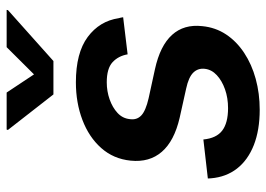

<svg xmlns="http://www.w3.org/2000/svg" viewBox="-134 -672 816 589"><g transform="rotate(-90 274.5 -377.0)"><path d="M232.9 11.2Q170.4 11.2 124.5 -6.8Q78.6 -24.9 52.5 -58.3Q26.4 -91.8 22.5 -138.2Q22.5 -141.1 22.2 -143.3Q22 -145.5 22 -147.9L141.6 -161.6Q145.5 -121.6 168.9 -103.8Q192.4 -85.9 237.8 -85.9Q269 -85.9 295.4 -95.2Q321.8 -104.5 338.9 -120.4Q356 -136.2 358.4 -157.2Q360.8 -178.2 346.7 -192.6Q332.5 -207 297.9 -214.4L208 -234.4Q136.7 -251 103.8 -289.1Q70.8 -327.1 76.7 -384.8Q82 -437.5 115.5 -475.1Q148.9 -512.7 201.7 -532.7Q254.4 -552.7 316.9 -552.7Q407.2 -552.7 456.1 -516.4Q504.9 -480 513.7 -421.4Q514.6 -418.5 515.4 -414.8Q516.1 -411.1 516.6 -407.7L402.8 -394Q397.9 -422.4 378.7 -440.2Q359.4 -458 316.9 -458Q289.6 -458 264.6 -449.2Q239.7 -440.4 223.1 -425Q206.5 -409.7 204.1 -387.7Q200.7 -366.2 215.1 -352.3Q229.5 -338.4 268.1 -329.6L357.4 -310.1Q429.2 -294.4 462.4 -257.8Q495.6 -221.2 489.3 -165Q485.4 -124.5 463.9 -92Q442.4 -59.6 407.2 -36.4Q372.1 -13.2 327.4 -1Q282.7 11.2 232.9 11.2ZM285.6 -765.1 341.3 -681.2 424.8 -765.1H539.1L538.6 -761.2L382.3 -621.6H279.8L170.9 -761.2L171.9 -765.1Z"/></g></svg>

Font: Inter SemiBold
Style: Italic
Weight: 600
Italic angle: -9.3988°
Designer: Rasmus Andersson
Foundry: rsms
Version: Version 4.001;git-66647c0bb